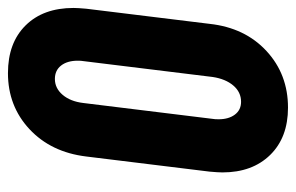

<svg xmlns="http://www.w3.org/2000/svg" viewBox="-154 -598 762 495"><g transform="rotate(-90 227.5 -350.0)"><path d="M31 -158Q31 -169 33 -191L72 -509Q83 -600 142.5 -655.5Q202 -711 287 -711Q365 -711 410 -665.5Q455 -620 455 -542Q455 -531 453 -509L414 -191Q404 -100 344 -44.5Q284 11 198 11Q121 11 76 -35Q31 -81 31 -158ZM277 -183 318 -517Q319 -522 319 -531Q319 -558 306.5 -574Q294 -590 272 -590Q248 -590 231 -570Q214 -550 210 -517L169 -183Q168 -178 168 -168Q168 -142 180 -126Q192 -110 213 -110Q238 -110 255 -130Q272 -150 277 -183Z"/></g></svg>

Font: Barlow Condensed
Style: Bold Italic
Weight: 700
Width: 3
Italic angle: -7°
Designer: Jeremy Tribby
Foundry: Tribby Type
Version: Version 1.408